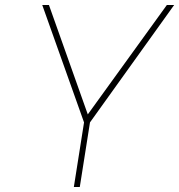

<svg xmlns="http://www.w3.org/2000/svg" viewBox="-20 -752 720 772"><path d="M300.8 0H276.9L317.9 -259.8L149.9 -731.9H176.8L333 -292L650.9 -731.9H680.2L341.8 -259.8Z"/></svg>

Font: Squarion Thin
Style: Italic
Weight: 100
Designer: Natanael Gama
Version: Version 1.00;September 12, 2019;FontCreator 11.5.0.2425 64-b